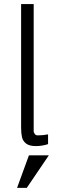

<svg xmlns="http://www.w3.org/2000/svg" viewBox="-20 -710 286 946"><path d="M84 -81.5V-99.1V-689.9H146V-68.8Q146 -61.5 146 -60.3Q146 -59.1 150.6 -51Q155.3 -43 166 -43Q192.4 -43 216.8 -47.9V0Q206.5 3.9 190.2 6.8Q173.8 9.8 157.2 9.8Q124.5 9.8 108.6 -2.7Q92.8 -15.1 88.4 -33.9Q84 -52.7 84 -81.5ZM64 215.8 122.6 55.2H220.7L111.8 215.8Z"/></svg>

Font: Acari Sans Light
Style: Regular
Weight: 300
Designer: Alfredo Marco Pradil and Stefan Peev
Foundry: Hanken Design Co.
Version: Version 1.045;January 11, 2019;FontCreator 11.5.0.2425 64-bi